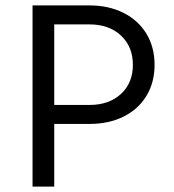

<svg xmlns="http://www.w3.org/2000/svg" viewBox="-20 -688 640 708"><path d="M310 -668Q381 -668 435.5 -640.5Q490 -613 520 -563.5Q550 -514 550 -449Q550 -384 520 -334.5Q490 -285 435.5 -258Q381 -231 310 -231H180V0H100V-668ZM310 -301Q382 -301 426 -341.5Q470 -382 470 -449Q470 -516 426 -557Q382 -598 310 -598H180V-301Z"/></svg>

Font: Madhuban Light
Style: Regular
Weight: 300
Designer: jaikishan Patel
Foundry: MagicType
Version: Version 1.000